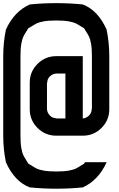

<svg xmlns="http://www.w3.org/2000/svg" viewBox="-62 -853 748 1207"><path d="M458.3 181.7Q468.3 176.7 471.7 166.7H608.3Q556.7 280.8 458.3 325Q376.7 333.3 291.7 333.3Q206.7 333.3 125 325Q29.2 288.3 -25 166.7Q-41.7 85 -41.7 0V-500Q-41.7 -585 -25 -666.7Q26.7 -780.8 125 -825Q206.7 -833.3 291.7 -833.3Q376.7 -833.3 458.3 -825Q554.2 -788.3 608.3 -666.7Q625 -585 625 -500V-166.7Q625 -97.5 576.2 -48.8Q527.5 0 458.3 0H291.7Q222.5 0 173.8 -48.8Q125 -97.5 125 -166.7V-333.3Q125 -402.5 173.8 -451.2Q222.5 -500 291.7 -500H458.3V-108.3Q480 -110 497.1 -126.2Q514.2 -142.5 514.2 -166.7H515.8V-500Q515.8 -548.3 510.4 -577.9Q505 -607.5 498.3 -621.7Q491.7 -635.8 471.7 -666.7Q468.3 -675.8 458.3 -680.8V-680Q427.5 -700 413.3 -706.7Q399.2 -713.3 369.6 -718.8Q340 -724.2 291.7 -724.2Q243.3 -724.2 213.8 -718.8Q184.2 -713.3 170 -706.7Q155.8 -700 125 -680V-680.8Q113.3 -675 110.8 -666.7Q90.8 -635.8 84.2 -621.7Q77.5 -607.5 72.1 -577.9Q66.7 -548.3 66.7 -500V0Q66.7 48.3 72.1 77.9Q77.5 107.5 84.2 121.7Q90.8 135.8 110.8 166.7Q114.2 175.8 125 181.7V180.8Q155.8 200.8 170 207.5Q184.2 214.2 213.8 219.6Q243.3 225 291.7 225Q340 225 369.6 219.6Q399.2 214.2 413.3 207.5Q427.5 200.8 458.3 180.8ZM349.2 -108.3V-390.8H291.7Q269.2 -389.2 252.1 -373.3Q235 -357.5 235 -333.3H233.3V-166.7Q235 -144.2 251.2 -127.1Q267.5 -110 291.7 -110V-108.3Z"/></svg>

Font: 0xA000-Mono
Style: Mono-Bold
Weight: 700
Version: Version 0.1